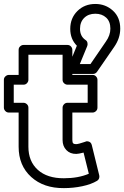

<svg xmlns="http://www.w3.org/2000/svg" viewBox="-54 -924 633 979"><path d="M-34.2 -375V-517.1Q-34.2 -527.8 -26.1 -534.9Q-18.1 -542 -8.8 -542H41V-669.9Q41 -680.7 48.8 -687.7Q56.6 -694.8 65.9 -694.8H290Q300.8 -694.8 307.9 -687Q314.9 -679.2 314.9 -669.9V-542H418Q428.7 -542 435.8 -534.2Q442.9 -526.4 442.9 -517.1V-375Q442.9 -364.3 435.1 -357.2Q427.2 -350.1 418 -350.1H314.9V-210Q314.9 -197.3 319.3 -193.1Q323.7 -189 334 -189Q345.2 -189 380.9 -201.2Q387.7 -205.6 399.2 -201.9Q410.6 -198.2 414.1 -184.1L452.1 -29.8Q454.1 -21.5 450.9 -13.7Q447.8 -5.9 440.9 -2Q410.6 16.1 365.2 25.6Q319.8 35.2 272 35.2Q168.9 36.1 105 -21.7Q41 -79.6 41 -175.8V-350.1H-8.8Q-19.5 -350.1 -26.9 -357.9Q-34.2 -365.7 -34.2 -375ZM16.1 -399.9H65.9Q75.2 -399.9 83 -392.8Q90.8 -385.7 90.8 -375V-175.8Q90.8 -101.1 138.9 -57.9Q187 -14.6 272 -15.1Q345.2 -15.1 398.9 -38.1L372.1 -146Q345.7 -139.2 335 -139.2Q303.7 -138.7 284.4 -158.7Q265.1 -178.7 265.1 -210V-375Q265.1 -384.3 272.2 -392.1Q279.3 -399.9 290 -399.9H393.1V-492.2H290Q280.8 -492.2 272.9 -499.3Q265.1 -506.3 265.1 -517.1V-645H90.8V-517.1Q90.8 -507.8 83.7 -500Q76.7 -492.2 65.9 -492.2H16.1ZM293 -581.1 337.9 -690.9Q304.2 -724.6 304.2 -776.9Q304.2 -831.5 340.6 -867.7Q377 -903.8 432.1 -903.8Q483.9 -903.8 521.5 -869.9Q559.1 -835.9 559.1 -777.8Q559.1 -729 527.8 -684.1L440.9 -558.1Q433.1 -546.9 419.9 -546.9H315.9Q314.9 -546.9 313.7 -546.9Q312.5 -546.9 308.8 -547.1Q305.2 -547.4 302 -548.3Q298.8 -549.3 295.7 -551.8Q292.5 -554.2 290.8 -557.6Q289.1 -561 289.6 -567.1Q290 -573.2 293 -581.1ZM353 -597.2H407.2L485.8 -711.9Q508.8 -744.1 508.8 -777.8Q508.8 -814.5 487.3 -834.2Q465.8 -854 432.1 -854Q397 -854 375.5 -833Q354 -812 354 -776.9Q354 -739.3 381.8 -720.2Q389.2 -715.8 391.6 -707Q394 -698.2 391.1 -689.9Z"/></svg>

Font: Trueno Black Outline
Style: Regular
Weight: 900
Width: 6
Designer: Julieta Ulanovsky
Foundry: Julieta Ulanovsky
Version: Version 3.001b | FøM Fix